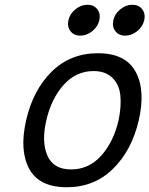

<svg xmlns="http://www.w3.org/2000/svg" viewBox="-20 -764 629 808"><path d="M465.5 -633Q451 -652 457 -679Q463 -706 486.5 -725Q510 -744 537 -744Q564 -744 578.5 -725Q593 -706 587 -679Q581 -652 557.5 -633Q534 -614 507 -614Q480 -614 465.5 -633ZM276.5 -633Q262 -652 268 -679Q274 -706 297.5 -725Q321 -744 348 -744Q375 -744 389.5 -725Q404 -706 398 -679Q392 -652 368.5 -633Q345 -614 318 -614Q291 -614 276.5 -633ZM564 -258Q535 -132 456 -54Q377 24 261 24Q145 24 103 -53.5Q61 -131 90 -258Q119 -385 197.5 -462.5Q276 -540 392 -540Q508 -540 550.5 -462.5Q593 -385 564 -258ZM279 -51Q354 -51 406 -109Q458 -167 479 -258Q491 -316 486.5 -362Q482 -408 453 -436.5Q424 -465 374 -465Q300 -465 248 -407Q196 -349 175 -258Q154 -167 179.5 -109Q205 -51 279 -51Z"/></svg>

Font: Miedinger
Style: Italic
Weight: 400
Italic angle: -13°
Version: Version 001.000